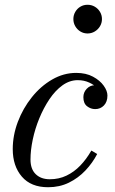

<svg xmlns="http://www.w3.org/2000/svg" viewBox="-20 -776 484 806"><path d="M182 10Q110 10 71.8 -34.5Q33.5 -79 33.5 -150Q33.5 -208 55 -264.8Q76.5 -321.5 113.8 -368Q151 -414.5 199 -442.2Q247 -470 300 -470Q341 -470 370.2 -454.2Q399.5 -438.5 415.2 -416.5Q431 -394.5 431 -375Q431 -348.5 416.2 -333.2Q401.5 -318 379.5 -318Q361 -318 345.5 -330Q330 -342 330 -368Q330 -388.5 344 -403.2Q358 -418 377 -418Q391.5 -418 403.5 -414.5Q415.5 -411 422.8 -401.8Q430 -392.5 430 -375H404Q404 -389 390.5 -404Q377 -419 355 -429.2Q333 -439.5 306.5 -439.5Q272.5 -439.5 242.2 -417.8Q212 -396 187.5 -359.5Q163 -323 145 -279.2Q127 -235.5 117.5 -190.2Q108 -145 108 -106.5Q108 -66 130 -44.8Q152 -23.5 189 -23.5Q227.5 -23.5 259.2 -38.8Q291 -54 317 -81Q343 -108 363.5 -144L388 -129.5Q368.5 -92 338.5 -60.2Q308.5 -28.5 269.2 -9.2Q230 10 182 10ZM347.5 -635.5Q331 -635.5 317.5 -643.8Q304 -652 296 -665.8Q288 -679.5 288 -696Q288 -712.5 296 -726.2Q304 -740 317.5 -748Q331 -756 347.5 -756Q364 -756 377.8 -748Q391.5 -740 399.8 -726.2Q408 -712.5 408 -696Q408 -679.5 399.8 -665.8Q391.5 -652 377.8 -643.8Q364 -635.5 347.5 -635.5Z"/></svg>

Font: Bodoni Moda 9pt
Style: Italic
Weight: 400
Italic angle: -13°
Designer: Owen Earl
Foundry: indestructible type
Version: Version 2.005